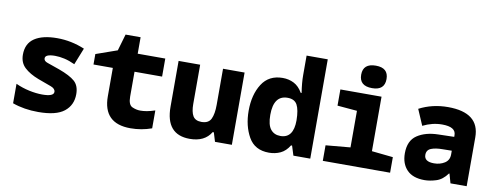

<svg xmlns="http://www.w3.org/2000/svg" viewBox="-64 -1106 3728 1447"><g transform="rotate(10 1800.0 -382.5)"><path d="M528 -172Q528 -237 490.5 -270Q453 -303 368 -334Q304 -357 275 -366.5Q246 -376 246 -397Q246 -429 322 -429Q355 -429 393 -420.5Q431 -412 474 -392L525 -520Q422 -563 314 -563Q202 -563 141 -522Q80 -481 80 -396Q80 -335 119.5 -298Q159 -261 227 -235Q293 -211 328 -198Q363 -185 363 -160Q363 -125 275 -125Q229 -125 175 -136.5Q121 -148 71 -171V-22Q160 10 268 10Q405 10 466.5 -39Q528 -88 528 -172Z M1136 -18V-155Q1100 -143 1073.5 -138.5Q1047 -134 1024 -134Q993 -134 962 -148Q931 -162 931 -225V-415H1142V-553H931V-679H816L779 -552L617 -495V-415H765V-198Q765 10 974 10Q1058 10 1136 -18Z M1590 -69H1599L1620 0H1749V-553H1584V-277Q1584 -207 1565.5 -168.5Q1547 -130 1493 -130Q1446 -130 1427.5 -161Q1409 -192 1409 -253V-553H1244V-203Q1244 11 1428 11Q1542 11 1590 -69Z M2097 -129Q2049 -129 2022 -163Q1995 -197 1995 -273Q1995 -422 2102 -422Q2155 -422 2175.5 -384.5Q2196 -347 2197 -266Q2197 -129 2097 -129ZM2189 -73H2197L2220 0H2349V-760H2187V-611Q2187 -550 2199 -476H2192Q2165 -523 2126 -543Q2087 -563 2040 -563Q1934 -563 1881.5 -480.5Q1829 -398 1829 -275Q1829 -160 1877 -75Q1925 10 2034 10Q2081 10 2121 -8.5Q2161 -27 2189 -73Z M2811 -690Q2811 -776 2715 -776Q2617 -776 2617 -690Q2617 -604 2715 -604Q2811 -604 2811 -690ZM2960 0V-119L2797 -136V-553H2482V-429L2633 -416V-136L2445 -119V0Z M3198 -179Q3198 -216 3231.5 -229.5Q3265 -243 3320 -243L3389 -244V-215Q3389 -171 3354 -149Q3319 -127 3273 -127Q3198 -127 3198 -179ZM3398 -71H3402L3422 0H3546V-374Q3546 -563 3305 -563Q3185 -563 3085 -511L3137 -390Q3209 -426 3284 -426Q3389 -426 3389 -363V-350L3268 -347Q3170 -345 3107 -303Q3044 -261 3044 -164Q3044 -84 3089.5 -37Q3135 10 3224 10Q3265 10 3313 -5Q3361 -20 3398 -71Z"/></g></svg>

Font: Noto Sans Mono UI ExtraBold
Style: Regular
Weight: 800
Designer: Monotype Design team
Foundry: Monotype Imaging Inc.
Version: 1.000